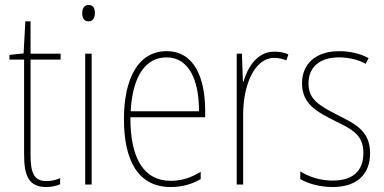

<svg xmlns="http://www.w3.org/2000/svg" viewBox="-20 -743 1548 773"><path d="M167 -14C116 -14 103 -49 103 -119V-503H224V-527H103V-657H82L75 -528L18 -522V-503H77V-120C77 -37 95 10 166 10C190 10 206 5 222 -1V-26C208 -19 188 -14 167 -14Z M337 -723C317 -723 311 -706 311 -690C311 -672 318 -657 336 -657C354 -657 362 -671 362 -691C362 -707 357 -723 337 -723ZM349 -527H323V0H349Z M651 -537C534 -537 479 -423 479 -263C479 -97 536 10 667 10C715 10 753 -2 788 -22V-51C745 -26 710 -15 667 -15C559 -15 504 -106 505 -271H806V-298C806 -424 765 -537 651 -537ZM651 -512C742 -512 782 -417 781 -295H506C514 -440 568 -512 651 -512Z M1085 -535C1013 -535 977 -470 960 -414H958L954 -527H933V0H959V-283C959 -394 1001 -510 1085 -510C1104 -510 1120 -505 1133 -500L1141 -524C1124 -532 1104 -535 1085 -535Z M1470 -126C1470 -218 1408 -245 1335 -282C1266 -318 1222 -342 1222 -407C1222 -476 1271 -512 1345 -512C1384 -512 1425 -502 1452 -486L1464 -509C1433 -526 1391 -537 1346 -537C1247 -537 1196 -482 1196 -408C1196 -324 1254 -294 1329 -256C1397 -223 1443 -200 1443 -128C1443 -57 1404 -16 1319 -16C1271 -16 1225 -30 1189 -53V-22C1216 -6 1263 10 1319 10C1420 10 1470 -44 1470 -126Z"/></svg>

Font: Noto Sans Malayalam Condensed Thin
Style: Regular
Weight: 100
Width: 3
Designer: Jelle Bosma - Monotype Design Team
Foundry: Monotype Imaging Inc.
Version: Version 2.104